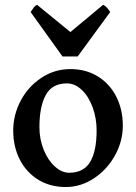

<svg xmlns="http://www.w3.org/2000/svg" viewBox="-20 -752 558 787"><path d="M34.2 -216.8Q34.2 -281.2 64.9 -339.4Q95.7 -397.5 149.7 -433.1Q203.6 -468.8 268.6 -468.8Q332.5 -468.8 381.1 -438.7Q429.7 -408.7 456.5 -356Q483.4 -303.2 483.4 -236.8Q483.4 -172.9 451.2 -114.7Q418.9 -56.6 365 -21Q311 14.6 249.5 14.6Q185.5 14.6 136.7 -15.4Q87.9 -45.4 61 -98.1Q34.2 -150.9 34.2 -216.8ZM141.6 -231Q141.6 -181.2 159.2 -137.9Q176.8 -94.7 205.1 -69.3Q233.4 -43.9 263.2 -43.9Q322.8 -43.9 349.4 -88.1Q376 -132.3 376 -217.3Q376 -268.1 359.6 -312.5Q343.3 -356.9 315.2 -383.5Q287.1 -410.2 254.4 -410.2Q193.4 -410.2 167.5 -362.3Q141.6 -314.5 141.6 -231ZM236.3 -520.5 105.5 -702.6Q114.3 -716.3 119.4 -722.7Q124.5 -729 131.8 -732.4L268.6 -620.6L402.8 -732.4Q417 -726.1 431.6 -702.6L298.3 -520.5Z"/></svg>

Font: David Libre Medium
Style: Regular
Weight: 500
Version: Version 1.000